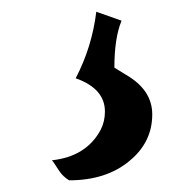

<svg xmlns="http://www.w3.org/2000/svg" viewBox="-20 -63 334 327"><path d="M187 -27.8Q174.8 2 174.8 52.2L194.8 64.5Q239.3 90.3 239.3 131.8Q239.3 179.2 200.7 210.9Q161.1 244.1 97.7 244.1Q87.4 237.8 81.1 228.5L72.8 215.8Q70.3 211.9 68.4 210Q127 203.6 151.4 158.2Q158.7 144 158.7 127Q158.7 87.9 108.9 70.3Q136.7 17.1 144 -43Z"/></svg>

Font: Amarante
Style: Regular
Weight: 400
Designer: Karolina Lach
Foundry: Sorkin Type Co.
Version: Version 1.001